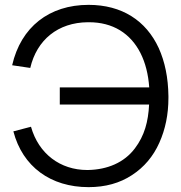

<svg xmlns="http://www.w3.org/2000/svg" viewBox="-20 -755 743 790"><path d="M344.5 15C413.5 15 473 -1.5 523 -34.5C573 -67 610.5 -111.5 635.5 -167.5C660.5 -223 673 -284.5 673 -352V-360C672 -435.5 658.5 -501 633 -557.5C581 -670 482 -735 344.5 -735C182.5 -735 66 -644 30 -486.5L104.5 -475.5C131.5 -591 218.5 -662.5 341.5 -663.5H346C394.5 -663.5 437 -652.5 473.5 -630.5C545.5 -586.5 586.5 -503 594 -395.5H226V-325H593.5C590 -254.5 574.5 -196.5 535 -144.5C491 -86 422 -57 341.5 -55.5H339C228 -55.5 139 -122 107.5 -233.5L35 -214.5C73 -69 188.5 15 344.5 15Z"/></svg>

Font: Vela Sans
Style: Regular
Weight: 400
Designer: Principal design: Mikhail Sharanda - project Manrope.
Design modification: Ravid Balaliev
Foundry: Mikhail Sharanda
Version: Version 1.001